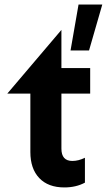

<svg xmlns="http://www.w3.org/2000/svg" viewBox="-20 -810 468 841"><path d="M262 11Q313 11 352 -10V-119Q324 -105 297 -105Q249 -105 249 -159V-400H375V-512H249V-679L12 -400H113V-144Q113 -71 152 -30Q191 11 262 11ZM428 -790H324L289 -589H370Z"/></svg>

Font: Geom SemiBold
Style: Bold
Weight: 600
Version: Version 1.102